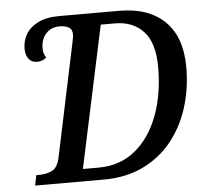

<svg xmlns="http://www.w3.org/2000/svg" viewBox="-51 -768 877 822"><g transform="rotate(-5 387.0 -357.0)"><path d="M67 0 76 -44H88Q119 -44 144 -56Q169 -68 178 -114L280 -598Q282 -606 283.5 -616Q285 -626 285 -630Q285 -653 269.5 -661.5Q254 -670 231 -670Q194 -670 172 -645.5Q150 -621 150 -584Q150 -570 153 -560.5Q156 -551 162 -542Q145 -527 122 -527Q99 -527 86 -543.5Q73 -560 73 -588Q73 -621 89.5 -649.5Q106 -678 141.5 -696Q177 -714 233 -714H491Q617 -714 686.5 -646Q756 -578 756 -449Q756 -357 730.5 -276Q705 -195 654.5 -132.5Q604 -70 530.5 -35Q457 0 362 0ZM345 -53Q436 -53 501 -105.5Q566 -158 601 -250Q636 -342 636 -460Q636 -564 590.5 -613Q545 -662 468 -662H407L277 -53Z"/></g></svg>

Font: Noto Serif SemiCondensed Medium
Style: Italic
Weight: 500
Width: 4
Italic angle: -12°
Designer: Monotype Design Team
Foundry: Monotype Imaging Inc.
Version: Version 2.013